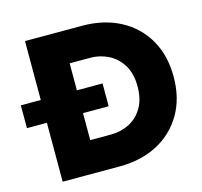

<svg xmlns="http://www.w3.org/2000/svg" viewBox="-105 -838 1003 953"><g transform="rotate(-15 397.0 -361.5)"><path d="M395.5 0H102.5V-302.7H0V-419.9H102.5V-722.7H395.5Q506.8 -722.7 591.1 -678.2Q675.3 -633.8 722.4 -552.5Q769.5 -471.2 769.5 -361.3Q769.5 -251.5 722.4 -170.4Q675.3 -89.4 591.1 -44.7Q506.8 0 395.5 0ZM419.9 -302.7H288.1V-164.1H395.5Q445.3 -164.1 488.3 -185.5Q531.2 -207 557.6 -251Q584 -294.9 584 -361.3Q584 -428.2 556.6 -471.9Q529.3 -515.6 486.1 -537.1Q442.9 -558.6 395.5 -558.6H288.1V-419.9H419.9Z"/></g></svg>

Font: Giphurs Black
Style: Regular
Weight: 900
Version: Version 0.920; ttfautohint (v1.8.4.7-5d5b)